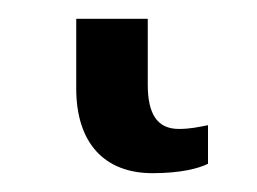

<svg xmlns="http://www.w3.org/2000/svg" viewBox="-20 49 273 204"><path d="M142 233C172 233 191 228 201 223V182C191 184 182 186 170 186C147 186 137 170 137 139V69H61V143C61 201 91 233 142 233Z"/></svg>

Font: Noto Serif Condensed Semi
Style: Regular
Weight: 600
Width: 3
Designer: Monotype Design Team
Foundry: Monotype Imaging Inc.
Version: Version 1.002